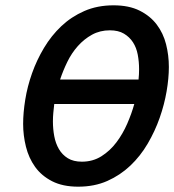

<svg xmlns="http://www.w3.org/2000/svg" viewBox="-20 -690 655 722"><path d="M206 -391H501Q502 -401 502.5 -410.5Q503 -420 503 -430Q503 -458 498 -484.5Q493 -511 480 -531Q467 -551 446 -563.5Q425 -576 393 -576Q356 -576 326 -559.5Q296 -543 272.5 -516.5Q249 -490 233 -457Q217 -424 206 -391ZM485 -299H184Q182 -282 180.5 -266Q179 -250 179 -233Q179 -205 184 -178Q189 -151 201.5 -129.5Q214 -108 235 -95Q256 -82 288 -82Q329 -82 361.5 -102.5Q394 -123 418 -155Q442 -187 458.5 -225Q475 -263 485 -299ZM67 -224Q67 -266 75 -315.5Q83 -365 100.5 -414.5Q118 -464 145.5 -510Q173 -556 210.5 -591.5Q248 -627 297 -648.5Q346 -670 407 -670Q465 -670 505 -650Q545 -630 569.5 -597.5Q594 -565 604.5 -523.5Q615 -482 615 -438Q615 -396 606.5 -346.5Q598 -297 580.5 -247Q563 -197 535.5 -150Q508 -103 470 -67Q432 -31 383.5 -9.5Q335 12 274 12Q216 12 176 -8.5Q136 -29 112 -62.5Q88 -96 77.5 -138.5Q67 -181 67 -224Z"/></svg>

Font: Codetta
Style: Bold Italic
Weight: 700
Italic angle: -11°
Designer: Ulrich Proeller
Foundry: PROSA GmbH
Version: Version 2.00;September 29, 2018;FontCreator 11.5.0.2427 64-b